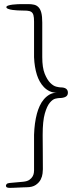

<svg xmlns="http://www.w3.org/2000/svg" viewBox="-20 -858 353 936"><path d="M9 0ZM146 -753Q146 -773 143 -784Q140 -795 132.5 -800Q125 -805 111 -806Q97 -807 75 -807Q74 -807 63.5 -807.5Q53 -808 41.5 -809.5Q30 -811 20.5 -814.5Q11 -818 11 -823Q11 -828 20 -831Q29 -834 41 -835.5Q53 -837 66 -837.5Q79 -838 87 -838H118Q134 -838 146.5 -835Q159 -832 168 -822.5Q177 -813 181.5 -795.5Q186 -778 186 -748V-580Q186 -528 198 -498.5Q210 -469 225 -454Q240 -439 254.5 -435.5Q269 -432 275 -432Q311 -432 311 -406Q311 -392 299.5 -386Q288 -380 269 -380Q263 -380 250 -377Q237 -374 223 -357.5Q209 -341 198.5 -304.5Q188 -268 188 -200Q188 -174 188.5 -132.5Q189 -91 189 -33Q189 -27 187.5 -12.5Q186 2 178.5 17Q171 32 154.5 43.4Q138 54.9 109 54.9Q103 54.9 92.5 55.4Q82 55.9 70 56.4Q58 56.9 47 57.4Q36 57.9 28 57.9Q20 57.9 14.5 55.9Q9 53.9 9 45.9Q9 43.9 12.5 39.4Q16 35 27 34L93 28Q113 26 123.5 18.5Q134 11 139 2Q144 -7 145 -15.5Q146 -24 146 -27V-201Q148 -259 160 -304Q165 -323 173.5 -341.5Q182 -360 194 -374Q206 -388 221.5 -397Q237 -406 258 -406Q237 -406 221.5 -413.5Q206 -421 194 -433.5Q182 -446 173.5 -461.5Q165 -477 160 -493Q148 -531 146 -579Z"/></svg>

Font: Life Savers
Style: Regular
Weight: 400
Version: Version 2.001; ttfautohint (v0.93) -l 8 -r 50 -G 200 -x 14 -